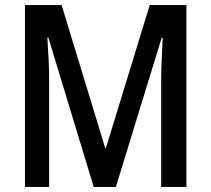

<svg xmlns="http://www.w3.org/2000/svg" viewBox="-20 -734 829 754"><path d="M348 0 170 -586H166Q169 -542 171 -499Q173 -456 173 -423V0H78V-714H222L393 -153H396L568 -714H712V0H613V-424Q613 -457 615 -499.5Q617 -542 619 -586H615L435 0Z"/></svg>

Font: Noto Sans Ethiopic Condensed Medium
Style: Regular
Weight: 500
Width: 3
Designer: Monotype Design Team
Foundry: Monotype Imaging Inc.
Version: Version 2.102; ttfautohint (v1.8.4.7-5d5b)